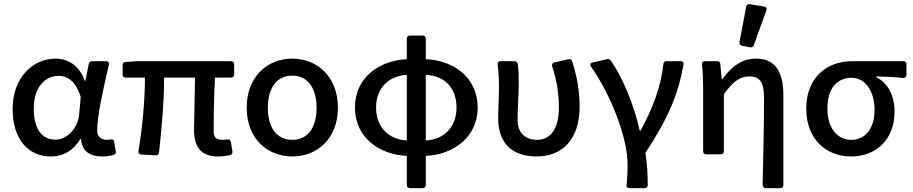

<svg xmlns="http://www.w3.org/2000/svg" viewBox="-20 -770 4555 958"><path d="M43 -226.6C43 -75.2 120.1 10.7 234.4 10.7C294.9 10.7 344.7 -17.6 380.9 -76.2H383.8C389.6 -14.6 428.7 10.7 489.3 10.7C513.7 10.7 532.2 7.8 546.9 2.9C556.6 0 559.6 -6.8 557.6 -15.6L549.8 -62.5C547.9 -73.2 541 -76.2 531.2 -74.2C525.4 -73.2 518.6 -72.3 512.7 -72.3C486.3 -72.3 464.8 -86.9 464.8 -118.2C464.8 -194.3 497.1 -334 523.4 -447.3C525.4 -458 520.5 -464.8 509.8 -464.8H440.4C431.6 -464.8 424.8 -460 422.9 -451.2L406.2 -367.2H403.3C374 -446.3 316.4 -477.5 257.8 -477.5C144.5 -477.5 43 -383.8 43 -226.6ZM375 -200.2C369.1 -129.9 314.5 -73.2 256.8 -73.2C189.5 -73.2 148.4 -126 148.4 -227.5C148.4 -338.9 209 -391.6 271.5 -391.6C314.5 -391.6 357.4 -368.2 382.8 -286.1Z M948.2 -122.1C948.2 -39.1 980.5 10.7 1068.4 10.7C1090.8 10.7 1111.3 7.8 1127.9 3.9C1136.7 2 1140.6 -5.9 1139.6 -14.6L1131.8 -61.5C1129.9 -72.3 1123 -76.2 1113.3 -74.2C1103.5 -73.2 1096.7 -72.3 1090.8 -72.3C1060.5 -72.3 1045.9 -84 1045.9 -116.2C1045.9 -152.3 1046.9 -287.1 1052.7 -382.8H1132.8C1142.6 -382.8 1148.4 -388.7 1148.4 -398.4V-449.2C1148.4 -459 1142.6 -464.8 1132.8 -464.8H663.1L606.4 -460.9C596.7 -460 591.8 -455.1 591.8 -445.3V-398.4C591.8 -388.7 597.7 -382.8 607.4 -382.8H703.1C703.1 -271.5 691.4 -140.6 670.9 -16.6C668.9 -5.9 674.8 0 684.6 1L755.9 4.9C765.6 5.9 772.5 1 773.4 -8.8C787.1 -131.8 798.8 -265.6 798.8 -382.8H953.1C952.1 -291 948.2 -162.1 948.2 -122.1Z M1210.9 -232.4C1210.9 -77.1 1315.4 10.7 1438.5 10.7C1561.5 10.7 1666 -77.1 1666 -232.4C1666 -388.7 1561.5 -477.5 1438.5 -477.5C1315.4 -477.5 1210.9 -388.7 1210.9 -232.4ZM1559.6 -232.4C1559.6 -134.8 1516.6 -72.3 1438.5 -72.3C1359.4 -72.3 1316.4 -134.8 1316.4 -232.4C1316.4 -329.1 1359.4 -392.6 1438.5 -392.6C1516.6 -392.6 1559.6 -329.1 1559.6 -232.4Z M2363.3 -233.4C2363.3 -384.8 2241.2 -469.7 2104.5 -474.6V-577.1C2104.5 -586.9 2098.6 -592.8 2088.9 -592.8H2025.4C2015.6 -592.8 2009.8 -586.9 2009.8 -577.1V-474.6C1875 -468.8 1751 -384.8 1751 -233.4C1751 -82 1875 2 2009.8 7.8V153.3C2009.8 163.1 2015.6 168.9 2025.4 168.9H2088.9C2098.6 168.9 2104.5 163.1 2104.5 153.3V7.8C2238.3 2 2363.3 -82 2363.3 -233.4ZM2104.5 -69.3V-396.5C2195.3 -392.6 2257.8 -335 2257.8 -233.4C2257.8 -131.8 2191.4 -73.2 2104.5 -69.3ZM1856.4 -233.4C1856.4 -335 1923.8 -391.6 2009.8 -396.5V-69.3C1923.8 -73.2 1856.4 -131.8 1856.4 -233.4Z M2465.8 -178.7C2465.8 -58.6 2532.2 10.7 2658.2 10.7C2789.1 10.7 2872.1 -79.1 2872.1 -237.3C2872.1 -312.5 2859.4 -388.7 2835 -463.9C2832 -472.7 2824.2 -476.6 2815.4 -474.6L2746.1 -458C2735.4 -455.1 2732.4 -448.2 2735.4 -438.5C2760.7 -360.4 2768.6 -294.9 2768.6 -233.4C2768.6 -122.1 2723.6 -72.3 2659.2 -72.3C2607.4 -72.3 2562.5 -101.6 2562.5 -170.9C2562.5 -230.5 2568.4 -307.6 2568.4 -354.5C2568.4 -390.6 2567.4 -422.9 2563.5 -451.2C2561.5 -460 2554.7 -464.8 2545.9 -464.8H2477.5C2466.8 -464.8 2461.9 -459 2462.9 -448.2C2468.8 -405.3 2469.7 -365.2 2469.7 -332C2469.7 -281.2 2465.8 -229.5 2465.8 -178.7Z M3111.3 48.8C3111.3 98.6 3109.4 123 3106.4 156.2C3105.5 164.1 3112.3 168.9 3122.1 168.9H3196.3C3206.1 168.9 3211.9 163.1 3211.9 153.3C3211.9 103.5 3209 43.9 3200.2 -6.8C3318.4 -187.5 3363.3 -299.8 3390.6 -448.2C3392.6 -459 3386.7 -464.8 3376 -464.8H3305.7C3295.9 -464.8 3291 -460 3290 -450.2C3277.3 -333 3233.4 -221.7 3175.8 -118.2H3171.9C3142.6 -252.9 3082 -390.6 3028.3 -466.8C3023.4 -474.6 3016.6 -476.6 3007.8 -474.6L2936.5 -458C2925.8 -455.1 2921.9 -447.3 2928.7 -437.5C3024.4 -303.7 3111.3 -85.9 3111.3 48.8Z M3703.1 -736.3 3669.9 -560.5C3668 -549.8 3672.9 -543.9 3682.6 -542L3721.7 -534.2C3730.5 -532.2 3738.3 -535.2 3741.2 -544.9L3803.7 -717.8C3807.6 -728.5 3803.7 -735.4 3793 -737.3L3721.7 -749C3711.9 -751 3705.1 -747.1 3703.1 -736.3ZM3792 -280.3C3792 -161.1 3789.1 4.9 3785.2 150.4C3785.2 162.1 3791 168.9 3800.8 168.9H3873C3882.8 168.9 3888.7 163.1 3888.7 153.3V-293C3888.7 -410.2 3849.6 -477.5 3752.9 -477.5C3681.6 -477.5 3631.8 -439.5 3584 -375H3581.1L3574.2 -450.2C3573.2 -460 3568.4 -464.8 3558.6 -464.8H3497.1C3487.3 -464.8 3481.4 -459 3482.4 -448.2C3487.3 -405.3 3488.3 -365.2 3488.3 -332V-15.6C3488.3 -5.9 3494.1 0 3503.9 0H3576.2C3585.9 0 3591.8 -5.9 3591.8 -15.6V-299.8C3638.7 -365.2 3672.9 -388.7 3719.7 -388.7C3772.5 -388.7 3792 -358.4 3792 -280.3Z M4002.9 -227.5C4002.9 -73.2 4104.5 10.7 4226.6 10.7C4349.6 10.7 4443.4 -72.3 4443.4 -212.9C4443.4 -293.9 4410.2 -355.5 4352.5 -384.8V-388.7C4401.4 -387.7 4439.5 -385.7 4486.3 -380.9C4497.1 -380.9 4502.9 -386.7 4502.9 -396.5V-449.2C4502.9 -459 4497.1 -464.8 4487.3 -464.8H4231.4C4113.3 -464.8 4002.9 -390.6 4002.9 -227.5ZM4343.8 -221.7C4343.8 -128.9 4296.9 -72.3 4227.5 -72.3C4158.2 -72.3 4108.4 -130.9 4108.4 -227.5C4108.4 -333 4159.2 -381.8 4228.5 -381.8C4302.7 -381.8 4343.8 -306.6 4343.8 -221.7Z"/></svg>

Font: Ed Sans Neue Medium
Style: Regular
Weight: 500
Designer: Stephen Hutchings
Version: Version 1.004;PS 001.004;hotconv 1.0.88;makeotf.lib2.5.64775